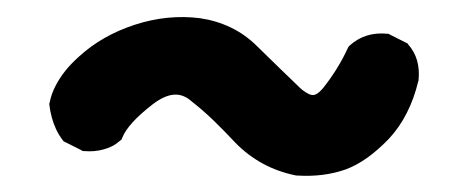

<svg xmlns="http://www.w3.org/2000/svg" viewBox="-20 -847 540 230"><path d="M335 -636.7Q313 -641.1 294.7 -651.1Q276.4 -661.1 261.7 -676.3Q248.5 -690.4 235.6 -702.9Q222.7 -715.3 209.5 -725.6Q199.7 -734.4 188.5 -733.6Q177.2 -732.9 163.1 -722.2Q133.3 -699.2 126.5 -682.1L125.5 -679.7L123.5 -678.2Q119.1 -674.3 114.3 -671.9Q109.4 -669.4 104 -668Q98.6 -666.5 93 -666Q87.4 -665.5 81.1 -666H79.1L77.6 -667L58.1 -676.8L56.2 -677.7L54.7 -679.7Q50.3 -685.5 47.1 -692.4Q43.9 -699.2 42 -706.5Q40 -713.9 39.1 -721.7V-723.1L39.6 -724.6Q41.5 -734.4 46.4 -743.9Q51.3 -753.4 58.1 -762Q64.9 -770.5 74.7 -779.3Q102.5 -804.7 141.6 -817.4Q180.7 -830.1 219.7 -825.2Q239.3 -822.3 256.6 -814Q273.9 -805.7 288.1 -791.5Q314.5 -765.6 338.9 -742.2Q339.8 -741.2 340.8 -740.5Q341.8 -739.7 342.8 -738.8Q346.2 -736.3 348.9 -734.9Q351.6 -733.4 353.8 -733.2Q356 -732.9 358.2 -733.9Q360.4 -734.9 362.5 -736.8Q364.7 -738.8 367.2 -741.7Q385.3 -764.6 396.5 -789.1L397.5 -791L398.9 -792.5Q417.5 -809.1 443.4 -806.6H445.3L446.8 -805.7L466.3 -795.9L468.3 -794.9L469.2 -793.5Q483.9 -776.9 481.4 -751V-750.5L481 -749.5Q476.1 -729 467.3 -711.7Q458.5 -694.3 445.8 -680.7Q433.1 -667.5 420.2 -658.2Q407.2 -648.9 394 -644Q367.7 -634.8 336.4 -636.7H335.4Z"/></svg>

Font: NaikaiFont
Style: Bold
Weight: 700
Version: Version 1.89